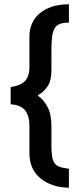

<svg xmlns="http://www.w3.org/2000/svg" viewBox="-20 -725 365 900"><path d="M303 -619Q277 -619 261 -613Q245 -607 236 -592Q227 -577 224 -551Q221 -525 221 -486V-393Q221 -347 202.5 -319.5Q184 -292 158 -279V-276Q184 -259 202.5 -224Q221 -189 221 -135V-43Q221 -10 224.5 10Q228 30 237 41.5Q246 53 262 58Q278 63 303 66V155Q220 153 169 110.5Q118 68 118 -7V-135Q118 -182 97 -208Q76 -234 30 -236V-317Q75 -323 96.5 -344.5Q118 -366 118 -415V-555Q118 -587 130 -614.5Q142 -642 165.5 -662Q189 -682 223.5 -693.5Q258 -705 303 -705Z"/></svg>

Font: Mukta ExtraBold
Style: Regular
Weight: 800
Designer: Girish Dalvi and Yashodeep Gholap
Foundry: Ek Type
Version: Version 2.538;PS 1.002;hotconv 16.6.51;makeotf.lib2.5.65220;